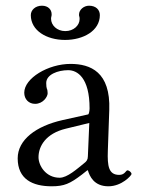

<svg xmlns="http://www.w3.org/2000/svg" viewBox="-20 -643 494 673"><path d="M288 -46C294 -26 309 10 360 10C407 10 441 -28 441 -33C441 -40 431 -46 427 -46C421 -46 418 -30 398 -30C361 -30 356 -60 358 -115L363 -257C368 -391 297 -419 227 -419C149 -419 65 -369 65 -318C65 -295 81 -279 103 -279C131 -279 147 -304 147 -316C147 -323 146 -329 144 -333C143 -336 142 -342 142 -352C142 -382 183 -397 219 -397C251 -397 294 -371 294 -263C294 -256 292 -243 289 -242L199 -222C106 -201 42 -153 42 -88C42 -15 94 10 161 10C205 10 225 1 267 -31L286 -46ZM293 -212 288 -95C288 -83 283 -77 275 -71C250 -51 216 -20 189 -20C141 -20 115 -62 115 -92C115 -130 140 -175 211 -192ZM330 -590C330 -609 316 -623 292 -623C274 -623 257 -609 257 -592C257 -589 257 -587 258 -585C259 -582 259 -579 259 -576C259 -554 238 -534 209 -534C179 -534 159 -555 159 -577C159 -579 159 -582 160 -585C161 -588 161 -590 161 -593C161 -609 149 -623 127 -623C104 -623 88 -608 88 -590C88 -536 143 -503 208 -503C272 -503 330 -535 330 -590Z"/></svg>

Font: Libertinus Serif Display
Style: Regular
Weight: 400
Designer: Philipp H. Poll, Khaled Hosny
Foundry: Caleb Maclennan
Version: Version 7.050;RELEASE